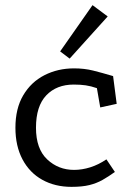

<svg xmlns="http://www.w3.org/2000/svg" viewBox="-20 -712 509 747"><path d="M357 -369Q334 -377 313.5 -380Q293 -383 267 -383Q200 -383 160 -341Q120 -299 120 -215Q120 -133 163.5 -92Q207 -51 268 -51Q299 -51 331 -61Q363 -71 394 -92L427 -43Q402 -25 379 -12Q356 1 328 8Q300 15 258 15Q194 15 144.5 -12.5Q95 -40 67.5 -92Q40 -144 40 -215Q40 -290 70.5 -341.5Q101 -393 153 -419.5Q205 -446 268 -446Q308 -446 342 -437.5Q376 -429 420 -416L434 -308L370 -294ZM340 -692 399 -648 251 -484 214 -512Z"/></svg>

Font: Podkova
Style: Regular
Weight: 400
Designer: Ilya Yudin
Foundry: Cyreal (www.cyreal.org)
Version: Version 2.103